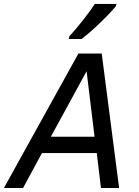

<svg xmlns="http://www.w3.org/2000/svg" viewBox="-67 -945 699 965"><path d="M531.7 0H440.4L419.4 -175.8H144L48.8 0H-47.4L327.1 -675.8H444.3ZM408.2 -257.8 368.2 -586.9 188.5 -257.8ZM342.8 -749H278.8L281.7 -762.7Q312.5 -795.9 349.6 -843Q386.7 -890.1 409.7 -925.3H518.1L515.6 -914.1Q486.8 -878.9 433.6 -827.9Q380.4 -776.9 342.8 -749Z"/></svg>

Font: Cadman
Style: Italic
Weight: 400
Italic angle: -12°
Designer: Paul James MIller
Foundry: High-Logic / Made with FontCreator
Version: Version 2.114;March 28, 2021;FontCreator 13.0.0.2683 64-bit